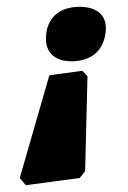

<svg xmlns="http://www.w3.org/2000/svg" viewBox="-20 -535 377 564"><path d="M214 -515C152 -515 115 -480 115 -421C115 -379 143 -355 190 -355C247 -355 283 -385 290 -438C291 -443 291 -448 291 -452C291 -492 263 -515 214 -515ZM222 -327 125 -314 38 -12 56 9 214 -12 230 -32 237 -311Z"/></svg>

Font: Alegreya SC Black
Style: Italic
Weight: 900
Italic angle: -7°
Designer: Juan Pablo del Peral
Foundry: Huerta Tipografica
Version: Version 2.007;PS 002.007;hotconv 1.0.88;makeotf.lib2.5.64775